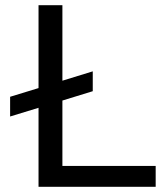

<svg xmlns="http://www.w3.org/2000/svg" viewBox="-20 -720 648 740"><path d="M128.5 0H580V-80.5H220.5V-332.5L337.5 -368.5V-445L220.5 -409V-700H128.5V-380.5L19 -347V-271L128.5 -304.5Z"/></svg>

Font: MCL Standard
Style: Regular
Weight: 400
Designer: Květoslav Bartoš
Foundry: Florian Karsten
Version: Version 1.001;Glyphs 3.2.3 (3260)